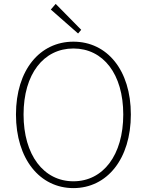

<svg xmlns="http://www.w3.org/2000/svg" viewBox="-20 -953 754 986"><path d="M357 13C529 13 652 -136 652 -365C652 -594 529 -739 357 -739C185 -739 62 -594 62 -365C62 -136 185 13 357 13ZM357 -22C204 -22 101 -157 101 -365C101 -573 204 -704 357 -704C510 -704 613 -573 613 -365C613 -157 510 -22 357 -22ZM381 -781 397 -800 266 -933 241 -904Z"/></svg>

Font: Noto Sans Japanese Thin
Style: Regular
Weight: 100
Designer: Ryoko NISHIZUKA (kana & ideographs); Paul D. Hunt (Latin, Greek & Cyrillic); Wenlong ZHANG (bopomofo); Sandoll Communica
Foundry: Adobe Systems Incorporated
Version: Version 1.000;PS 1;hotconv 1.0.78;makeotf.lib2.5.61930